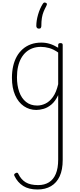

<svg xmlns="http://www.w3.org/2000/svg" viewBox="-20 -858 638 1528"><path d="M279 650Q209 650 164.5 622Q120 594 95 542Q91 534 93.5 529Q96 524 104 520Q112 515 118 517Q124 519 126 526Q148 571 184.5 593Q221 615 284 615Q334 615 369.5 593Q405 571 424 526Q443 481 443 412V-101Q420 -52 389.5 -26.5Q359 -1 327.5 8Q296 17 269 17Q214 17 170 -13Q126 -43 100.5 -100.5Q75 -158 75 -239Q75 -288 84.5 -330.5Q94 -373 113 -407.5Q132 -442 160.5 -467Q189 -492 226 -505.5Q263 -519 309 -519Q344 -519 376.5 -509Q409 -499 443 -478V-500Q443 -508 447.5 -511.5Q452 -515 461 -515Q471 -515 475 -511.5Q479 -508 479 -500V415Q479 493 455 545Q431 597 386 623.5Q341 650 279 650ZM276 -18Q309 -18 341.5 -33.5Q374 -49 401 -86Q428 -123 443 -188V-440Q406 -466 372 -475.5Q338 -485 305 -485Q270 -485 240.5 -474.5Q211 -464 188 -444Q165 -424 148.5 -394.5Q132 -365 123.5 -327Q115 -289 115 -243Q115 -178 133 -127Q151 -76 187 -47Q223 -18 276 -18ZM344 -836Q353 -832 353.5 -826.5Q354 -821 348 -809Q336 -787 327 -765Q318 -743 313.5 -716Q309 -689 309 -651Q309 -643 305 -636.5Q301 -630 290 -630Q279 -630 274 -636.5Q269 -643 269 -651Q269 -694 283 -742Q297 -790 319 -825Q324 -833 329 -836.5Q334 -840 344 -836Z"/></svg>

Font: Playwrite BR Thin
Style: Regular
Weight: 250
Version: Version 1.003